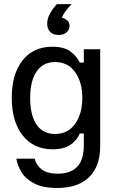

<svg xmlns="http://www.w3.org/2000/svg" viewBox="-20 -741 582 939"><path d="M260 178.3Q189.2 178.3 146.7 155.8Q104.2 133.3 84.6 100Q65 66.7 60 35H150Q155 63.3 181.7 85.8Q208.3 108.3 264.2 108.3Q324.2 108.3 357.1 75Q390 41.7 390 -32.5V-88.3H370Q356.7 -55 324.6 -32.9Q292.5 -10.8 237.5 -10.8Q145 -10.8 91.2 -78.3Q37.5 -145.8 37.5 -263.3Q37.5 -378.3 90 -445.4Q142.5 -512.5 235.8 -512.5Q293.3 -512.5 324.6 -489.2Q355.8 -465.8 370 -435H390V-500H470V-27.5Q470 72.5 415.8 125.4Q361.7 178.3 260 178.3ZM248.3 -85.8Q312.5 -85.8 347.5 -135.4Q382.5 -185 382.5 -261.7Q382.5 -340 347.1 -388.8Q311.7 -437.5 249.2 -437.5Q190.8 -437.5 159.2 -391.7Q127.5 -345.8 127.5 -261.7Q127.5 -177.5 158.8 -131.7Q190 -85.8 248.3 -85.8ZM267.5 -570Q240 -570 225.4 -585Q210.8 -600 210.8 -625.8Q210.8 -650.8 225.4 -676.2Q240 -701.7 258.3 -720.8H328.3V-718.3Q315 -705.8 301.2 -687.1Q287.5 -668.3 282.5 -654.2Q297.5 -650.8 308.8 -641.2Q320 -631.7 320 -614.2Q320 -595.8 305.8 -582.9Q291.7 -570 267.5 -570Z"/></svg>

Font: Familjen Grotesk GF
Style: Regular
Weight: 400
Designer: Anders Wikstroem, Jonas Baeckman, Matilda Gysing, Kristian Moeller
Foundry: Familjen STHLM AB
Version: Version 2.000; Beta; Release 4; Build 6